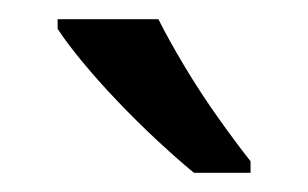

<svg xmlns="http://www.w3.org/2000/svg" viewBox="-20 -786 321 200"><path d="M145 -766Q156 -744 172.5 -716.5Q189 -689 207.5 -663Q226 -637 241 -618V-606H182Q165 -620 144 -639.5Q123 -659 102.5 -680.5Q82 -702 65.5 -722Q49 -742 40 -756V-766Z"/></svg>

Font: lhindi25
Style: Book
Weight: 400
Designer: Jelle Bosma - Monotype Design Team
Foundry: Monotype Imaging Inc.
Version: Version 2.003